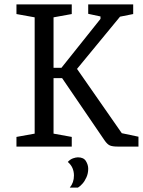

<svg xmlns="http://www.w3.org/2000/svg" viewBox="-20 -668 651 875"><path d="M55 0V-44L138 -59V-589L55 -604V-648H307V-604L224 -589V-359H260L438 -582V-593L382 -605V-648H587V-604L527 -592L331 -354L535 -61L611 -45V0H517Q493 0 481 -5Q469 -10 456 -29L263 -312H224V-59L307 -44V0ZM298 187Q317 164 317 132Q317 114 310.5 98.5Q304 83 289 70Q300 58 313 53.5Q326 49 335 49Q361 49 371.5 66Q382 83 382 101Q382 122 374 140Q366 158 355 170Q344 182 335 187Z"/></svg>

Font: Faustina Light
Style: Regular
Weight: 400
Version: Version 1.200